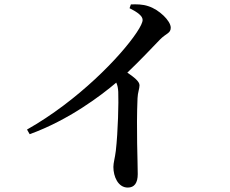

<svg xmlns="http://www.w3.org/2000/svg" viewBox="-20 -800 1040 867"><path d="M557 47C587 47 602 26 602 -14C602 -69 595 -217 601 -356C602 -383 610 -399 610 -415C610 -432 586 -451 555 -472C616 -530 666 -584 702 -621C730 -650 751 -649 751 -675C751 -706 698 -757 650 -772C624 -781 596 -781 571 -780L565 -763C601 -745 624 -728 624 -710C624 -699 615 -680 597 -653C525 -545 332 -345 102 -215L114 -194C291 -258 438 -370 505 -427C511 -414 513 -402 514 -385C516 -340 513 -205 503 -119C499 -86 492 -65 492 -46C492 -3 513 47 557 47Z"/></svg>

Font: GenKiMin2 TW SB
Style: Regular
Weight: 600
Version: Version 2.100;PS 2.1;hotconv 16.6.51;makeotf.lib2.5.65220 DE